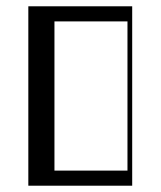

<svg xmlns="http://www.w3.org/2000/svg" viewBox="-20 -590 510 610"><path d="M70 -570H400V0H70ZM385 -48V-522H153V-48Z"/></svg>

Font: Facade Sud
Style: Regular
Weight: 100
Designer: Éléonore Fines
Foundry: Velvetyne Type Foundry
Version: Version 1.001;Glyphs 3.2 (3202)